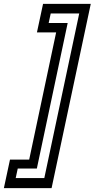

<svg xmlns="http://www.w3.org/2000/svg" viewBox="-87 -770 488 990"><path d="M179 200H-67L-35.5 53H63.5L202.5 -603H103.5L135 -750H381ZM141.5 148 321.5 -700.5H174.5L164 -651.5H262L103 99H4.5L-6 148Z"/></svg>

Font: Tourney Expanded Medium
Style: Italic
Weight: 500
Width: 7
Italic angle: -12°
Designer: Tyler Finck
Foundry: Etcetera Type Co
Version: Version 1.010; ttfautohint (v1.8.3)